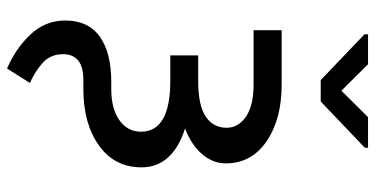

<svg xmlns="http://www.w3.org/2000/svg" viewBox="-269 -534 1019 521"><g transform="rotate(90 240.5 -273.5)"><path d="M200.2 -301.8Q265.1 -301.8 295.9 -322Q326.7 -342.3 326.7 -378.9Q326.7 -410.6 296.6 -431.4Q266.6 -452.1 210 -452.1H62V-528.3H210Q303.7 -528.3 363.5 -487.3Q423.3 -446.3 423.3 -377Q423.3 -341.3 398.2 -312.3Q373 -283.2 328.6 -266.1Q379.9 -250 407 -220.2Q434.1 -190.4 434.1 -148.4Q434.1 -74.7 374.8 -32.5Q315.4 9.8 221.7 9.8H197.8Q160.6 9.8 143.8 24.2Q127 38.6 127 64.5Q127 98.6 149.9 119.6Q172.9 140.6 205.1 154.8L166 216.8Q111.8 193.8 74 153.8Q36.1 113.8 35.6 59.6Q35.6 -3.4 79.3 -34.7Q123 -65.9 201.7 -65.9H221.7Q275.4 -65.9 306.4 -88.1Q337.4 -110.4 337.4 -146.5Q337.4 -186.5 302.5 -206.3Q267.6 -226.1 200.2 -226.1H130.4V-301.8ZM226.1 -690.4 297.9 -762.7H380.9V-753.9L255.4 -634.3H197.3L73.2 -752.9V-762.7H154.3Z"/></g></svg>

Font: GeogebraSans
Style: Regular
Weight: 400
Designer: Google
Version: Version 1.100140; 2013